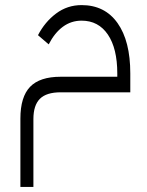

<svg xmlns="http://www.w3.org/2000/svg" viewBox="-20 -429 577 753"><path d="M60 36Q60 -49 98 -88.5Q136 -128 218 -128H440V-141Q440 -239 403 -293.5Q366 -348 300 -348Q259 -348 226.5 -324Q194 -300 171 -255L129 -291Q156 -343 200 -376Q244 -409 300 -409Q391 -409 441 -338.5Q491 -268 491 -141V-67H218Q162 -67 136.5 -41.5Q111 -16 111 38V304H60Z"/></svg>

Font: IBM Plex Sans Arabic Light
Style: Regular
Weight: 300
Designer: Mike Abbink, Paul van der Laan, Pieter van Rosmalen, Wael Morcos, Khajak Apelian
Foundry: Bold Monday
Version: Version 1.2